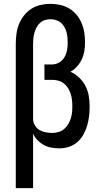

<svg xmlns="http://www.w3.org/2000/svg" viewBox="-20 -763 540 998"><path d="M62 215V-535Q62 -561 65.5 -587Q69 -613 78.5 -637Q88 -661 104.5 -682Q121 -703 142.5 -717Q164 -731 190 -737Q216 -743 242 -743Q267 -743 292.5 -737.5Q318 -732 339.5 -719Q361 -706 377.5 -686.5Q394 -667 404 -643.5Q414 -620 418 -594.5Q422 -569 422 -544Q422 -521 418.5 -498.5Q415 -476 405.5 -455.5Q396 -435 381 -418Q366 -401 346 -390Q371 -379 391.5 -359.5Q412 -340 424.5 -315.5Q437 -291 441.5 -263.5Q446 -236 446 -209Q446 -184 443 -159Q440 -134 433 -110Q426 -86 413.5 -63.5Q401 -41 382 -24.5Q363 -8 339 0Q315 8 290 8Q269 8 248 4.5Q227 1 208.5 -9Q190 -19 175.5 -34Q161 -49 152 -68V215ZM253 -72Q269 -72 285 -77Q301 -82 313.5 -92.5Q326 -103 334.5 -117.5Q343 -132 348 -147.5Q353 -163 354.5 -179.5Q356 -196 356 -213Q356 -229 354 -245Q352 -261 347 -276.5Q342 -292 333 -306Q324 -320 311 -330Q298 -340 282 -344Q266 -348 250 -348H211V-428H250Q270 -428 287.5 -438Q305 -448 315 -465.5Q325 -483 328.5 -502.5Q332 -522 332 -542Q332 -556 330.5 -570.5Q329 -585 325 -598.5Q321 -612 313.5 -624.5Q306 -637 295 -646Q284 -655 270 -659Q256 -663 242 -663Q227 -663 213 -658.5Q199 -654 188 -644Q177 -634 170 -620.5Q163 -607 159 -593Q155 -579 153.5 -564.5Q152 -550 152 -535V-139Q154 -122 163.5 -108Q173 -94 187.5 -86Q202 -78 219 -75Q236 -72 253 -72Z"/></svg>

Font: Iosevka Custom Medium
Style: Regular
Weight: 500
Monospace: yes
Designer: Belleve Invis
Foundry: Belleve Invis
Version: Version 32.5.0; ttfautohint (v1.8.4)